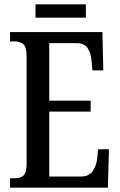

<svg xmlns="http://www.w3.org/2000/svg" viewBox="-20 -861 549 881"><path d="M26 0V-43H47Q73 -43 87.5 -55.5Q102 -68 102 -107V-602Q102 -647 86 -659Q70 -671 47 -671H26V-714H450L454 -538H404L400 -581Q398 -615 383 -639Q368 -663 332 -663H206V-399H396V-349H206V-51H352Q388 -51 405 -75.5Q422 -100 426 -133L430 -176H480L475 0ZM143 -780V-841H374V-780Z"/></svg>

Font: Noto Serif Myanmar ExtraCondensed Medium
Style: Regular
Weight: 500
Width: 2
Designer: Ben Mitchell and the Monotype Design Team
Foundry: Monotype Imaging Inc.
Version: Version 2.106; ttfautohint (v1.8.4.7-5d5b)